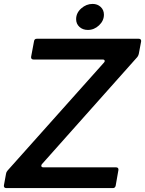

<svg xmlns="http://www.w3.org/2000/svg" viewBox="-39 -961 742 981"><path d="M552 -12Q549 0 538 0H-7Q-14 0 -17 -4Q-20 -8 -19 -14L-8 -74Q-7 -82 0 -90L492 -641Q496 -645 496 -649Q496 -657 485 -657H132Q125 -657 122 -661Q119 -665 120 -671L135 -751Q137 -763 149 -763H670Q677 -763 680 -759Q683 -755 682 -749L670 -685Q668 -677 663 -670L175 -122Q172 -118 172 -114Q172 -106 183 -106H554Q561 -106 564 -102Q567 -98 566 -92ZM350 -863Q350 -895 376 -918Q402 -941 434 -941Q459 -941 475.5 -925.5Q492 -910 492 -886Q492 -855 467 -831.5Q442 -808 410 -808Q384 -808 367 -823.5Q350 -839 350 -863Z"/></svg>

Font: Open Sauce Two Medium Italic
Style: Regular
Weight: 500
Italic angle: -10°
Designer: Alfredo Marco Pradil
Foundry: Creative Sauce Fz LLC
Version: Version 1.477